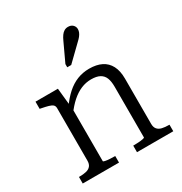

<svg xmlns="http://www.w3.org/2000/svg" viewBox="-186 -952 1037 1091"><g transform="rotate(-30 332.5 -406.5)"><path d="M42 0V-43H45Q71 -43 90 -47.5Q109 -52 119.5 -64.5Q130 -77 130 -99V-443Q130 -458 121.5 -465.5Q113 -473 95.5 -478Q78 -483 52 -488L42 -490V-537H189L201 -420L204 -415V-53Q204 -50 216 -47.5Q228 -45 245 -44Q262 -43 276 -43H280V0ZM636 0H398V-43H401Q415 -43 432 -44Q449 -45 461.5 -47.5Q474 -50 474 -53V-385Q474 -421 465 -443.5Q456 -466 435 -477.5Q414 -489 378 -489Q344 -489 312 -475.5Q280 -462 250 -435.5Q220 -409 191 -369L189 -417Q219 -460 251.5 -489Q284 -518 320.5 -532.5Q357 -547 399 -547Q447 -547 480 -530.5Q513 -514 530.5 -480.5Q548 -447 548 -396V-99Q548 -77 558.5 -64.5Q569 -52 588 -47.5Q607 -43 633 -43H636ZM352 -757Q360 -775 369 -787.5Q378 -800 389 -806.5Q400 -813 414 -813Q434 -813 445.5 -801.5Q457 -790 457 -774Q457 -763 452.5 -752.5Q448 -742 440 -732Q432 -722 421 -712L322 -616H296V-637Z"/></g></svg>

Font: Roboto Serif 20pt Light
Style: Regular
Weight: 300
Version: Version 1.008